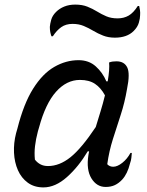

<svg xmlns="http://www.w3.org/2000/svg" viewBox="-20 -805 640 836"><path d="M322 -543Q367 -543 397 -516Q427 -489 443 -451H449Q458 -504 455 -533Q463 -536 470.5 -537Q478 -538 487 -538Q521 -538 534 -511.5Q547 -485 533 -417Q523 -358 505.5 -304.5Q488 -251 471.5 -199Q455 -147 447 -90Q457 -79 473 -79Q491 -79 512.5 -96Q534 -113 548 -139H554Q553 -129 552 -118Q551 -107 546 -93Q535 -48 512 -23Q497 -7 480 1Q463 9 440 9Q401 9 378 -28.5Q355 -66 365 -130Q366 -138 368 -146H362Q322 -79 271.5 -34Q221 11 169 11Q129 11 101 -9.5Q73 -30 58 -64Q43 -98 41 -140Q39 -182 50 -225L56 -246Q83 -353 124 -418.5Q165 -484 216 -513.5Q267 -543 322 -543ZM132 -110Q142 -97 156 -89.5Q170 -82 189 -82Q239 -82 287 -120.5Q335 -159 397 -252Q407 -285 417.5 -319Q428 -353 437 -390Q419 -423 393.5 -440Q368 -457 328 -457Q270 -457 224 -405.5Q178 -354 150 -250L145 -233Q136 -199 132.5 -169Q129 -139 132 -110ZM492 -725Q519 -725 540 -737Q561 -749 580 -779H586Q588 -771 589.5 -760.5Q591 -750 590 -738Q590 -725 584.5 -706Q579 -687 562 -670Q533 -641 480 -641Q452 -641 429 -650Q406 -659 386 -671Q366 -683 344.5 -692Q323 -701 296 -701Q267 -701 247 -687Q227 -673 210 -647H204Q201 -655 199 -665Q197 -675 197 -688Q198 -701 203 -719Q208 -737 224 -753Q239 -768 260 -776.5Q281 -785 308 -785Q338 -785 360.5 -776Q383 -767 402.5 -755Q422 -743 443 -734Q464 -725 492 -725Z"/></svg>

Font: Recursive Mn Csl St
Style: Italic
Weight: 400
Italic angle: -15°
Monospace: yes
Version: Version 1.079;hotconv 1.0.112;makeotfexe 2.5.65598; ttfautoh